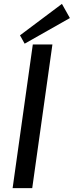

<svg xmlns="http://www.w3.org/2000/svg" viewBox="-20 -969 380 989"><path d="M250 -740 146 0H45L149 -740ZM340 -876 107 -744 83 -787 299 -949Z"/></svg>

Font: Pathway Extreme 28pt Medium
Style: Italic
Weight: 500
Italic angle: -8°
Designer: Eduardo Rodriguez Tunni
Foundry: Eduardo Rodriguez Tunni
Version: Version 1.001;gftools[0.9.26]